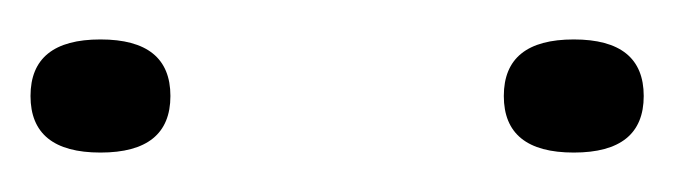

<svg xmlns="http://www.w3.org/2000/svg" viewBox="-182 -306 452 129"><g transform="rotate(-90 44.5 -241.0)"><path d="M45 -35Q7 -35 7 -82Q7 -129 45 -129Q83 -129 83 -82Q83 -35 45 -35ZM45 -353Q7 -353 7 -400Q7 -447 45 -447Q83 -447 83 -400Q83 -353 45 -353Z"/></g></svg>

Font: Bricolage Grotesque 48pt Condensed Light
Style: Regular
Weight: 300
Width: 3
Designer: Mathieu Triay
Foundry: Atelier Triay
Version: Version 1.000; ttfautohint (v1.8.4.7-5d5b);gftools[0.9.32]